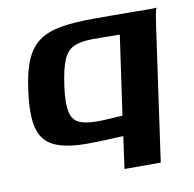

<svg xmlns="http://www.w3.org/2000/svg" viewBox="-63 -465 643 636"><g transform="rotate(-10 258.0 -147.0)"><path d="M306 107 321 -1Q309 -1 294.5 0Q280 1 264 1.5Q248 2 231 2.5Q214 3 198 3Q127 3 87.5 -16Q48 -35 37 -81Q26 -127 38 -209Q46 -269 62.5 -306.5Q79 -344 107 -364.5Q135 -385 179.5 -393Q224 -401 288 -401Q315 -401 349.5 -401Q384 -401 417.5 -400.5Q451 -400 474.5 -400Q498 -400 503 -401Q499 -390 496.5 -375Q494 -360 491 -339L428 107ZM245 -64Q254 -64 267 -64.5Q280 -65 293.5 -66Q307 -67 317 -67.5Q327 -68 330 -68L368 -334Q356 -334 336 -334.5Q316 -335 278 -335Q239 -335 215 -325Q191 -315 178 -285Q165 -255 157 -195Q150 -141 156 -112.5Q162 -84 183.5 -74Q205 -64 245 -64Z"/></g></svg>

Font: Genos Thin SemiBold
Style: Italic
Weight: 600
Italic angle: -8°
Version: Version 1.010